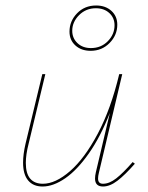

<svg xmlns="http://www.w3.org/2000/svg" viewBox="-20 -676 540 699"><path d="M233 -561Q233 -599 260.5 -627.5Q288 -656 330 -656Q364 -656 385.5 -636.5Q407 -617 407 -586Q407 -548 379 -519.5Q351 -491 310 -491Q276 -491 254.5 -510.5Q233 -530 233 -561ZM311 -501Q348 -501 372.5 -526Q397 -551 397 -584Q397 -611 378 -628.5Q359 -646 329 -646Q293 -646 268 -621Q243 -596 243 -564Q243 -537 262 -519Q281 -501 311 -501ZM471 -80Q435 -39 407.5 -18Q380 3 355 3Q326 3 326 -26Q326 -36 329 -49L380 -265Q346 -178 303.5 -117.5Q261 -57 217.5 -27Q174 3 135 3Q101 3 82.5 -19Q64 -41 64 -84Q64 -114 73 -153L134 -406H145L84 -152Q74 -113 74 -83Q74 -44 90 -25.5Q106 -7 136 -7Q182 -7 235 -53Q288 -99 336 -189.5Q384 -280 414 -406H425L340 -47Q337 -35 337 -26Q337 -7 355 -7Q378 -7 403 -26.5Q428 -46 463 -86Z"/></svg>

Font: Ysabeau Infant Hairline
Style: Italic
Weight: 100
Italic angle: -12°
Designer: Christian Thalmann (Catharsis Fonts)
Version: Version 0.003